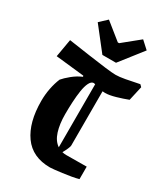

<svg xmlns="http://www.w3.org/2000/svg" viewBox="-205 -924 896 1026"><g transform="rotate(30 242.5 -411.0)"><path d="M485 -605 465 -516Q434 -504 396 -493Q358 -482 333 -482Q325 -482 317 -483V-148Q317 -142 310.5 -127Q304 -112 294 -94Q306 -91 320 -91L445 -92V-15Q428 -10 402 -5.5Q376 -1 349.5 2.5Q323 6 303 8Q283 10 277 10Q168 10 113.5 -66.5Q59 -143 59 -275Q59 -315 66.5 -353Q74 -391 87 -422Q101 -439 129 -462Q157 -485 188 -498L186 -504L11 -523L30 -633Q99 -623 161 -614Q223 -605 268.5 -599.5Q314 -594 333 -594Q355 -594 390.5 -600.5Q426 -607 473 -617ZM205 -278Q205 -217 219 -172.5Q233 -128 264 -107V-496Q259 -497 254 -498Q239 -497 229 -476.5Q219 -456 214 -423.5Q209 -391 207 -353Q205 -315 205 -278ZM219 -651 110 -790 155 -832 257 -750H265L366 -832L412 -790L303 -651Z"/></g></svg>

Font: Grenze Gotisch
Style: Bold
Weight: 700
Designer: Renata Polastri
Foundry: Omnibus-Type
Version: Version 1.001